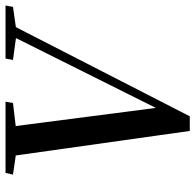

<svg xmlns="http://www.w3.org/2000/svg" viewBox="-60 -681 707 695"><g transform="rotate(90 293.5 -333.5)"><path d="M-34 0 -29 -27 55 -39H75L163 -27L158 0ZM25 0 367 -667H420L514 0H407L335 -557H343L340 -551L65 0ZM314 0 319 -27 437 -41H482L578 -27L572 0Z"/></g></svg>

Font: Source Serif 4 48pt SemiBold
Style: Italic
Weight: 600
Italic angle: -12°
Designer: Frank Grießhammer
Foundry: Adobe Systems Incorporated
Version: Version 4.004;hotconv 1.0.116;makeotfexe 2.5.65601